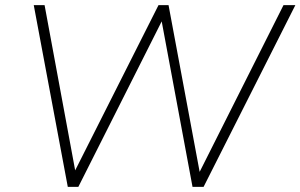

<svg xmlns="http://www.w3.org/2000/svg" viewBox="-20 -725 1166 745"><path d="M243 0 111 -705H153L280 -19H249L595 -705H634L762 -19H735L1080 -705H1126L770 0H727L602 -671H622L284 0Z"/></svg>

Font: Nunito Sans 12pt ExtraLight 12pt ExtraLight
Style: Italic
Weight: 250
Italic angle: -9°
Version: Version 3.101;gftools[0.9.27]